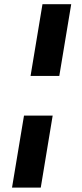

<svg xmlns="http://www.w3.org/2000/svg" viewBox="-20 -747 385 904"><path d="M93 -202.8 36.6 136.4H171.9L228 -202.8ZM123.9 -389.6H259.2L315.3 -727.3H180Z"/></svg>

Font: Magic Ui Pro
Style: Bold Italic
Weight: 700
Italic angle: -9.39999°
Designer: Stefan Endress, Andreas Faust
Version: Version 1.000;FEAKit 1.0